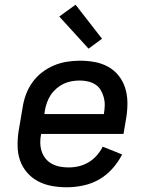

<svg xmlns="http://www.w3.org/2000/svg" viewBox="-20 -785 640 813"><path d="M263 8Q231 8 200 2.5Q169 -3 142 -17Q115 -31 95 -54Q75 -77 65 -105.5Q55 -134 54.5 -166.5Q54 -199 59 -231L76 -331Q80 -358 90 -385Q100 -412 117 -436Q134 -460 158 -478.5Q182 -497 208.5 -508Q235 -519 263 -523.5Q291 -528 318 -528Q350 -528 380.5 -522.5Q411 -517 437.5 -502.5Q464 -488 482.5 -464.5Q501 -441 510 -412.5Q519 -384 519.5 -352.5Q520 -321 515 -289L503 -218H154V-217Q150 -198 150.5 -179.5Q151 -161 156.5 -144Q162 -127 173 -113.5Q184 -100 199.5 -91.5Q215 -83 233.5 -79.5Q252 -76 270 -76Q292 -76 313.5 -81Q335 -86 354.5 -97.5Q374 -109 389.5 -126.5Q405 -144 415 -164L497 -131Q481 -99 456 -71Q431 -43 399.5 -25Q368 -7 332.5 0.5Q297 8 263 8ZM168 -302H420V-303Q423 -321 423.5 -338.5Q424 -356 419.5 -372.5Q415 -389 406.5 -403.5Q398 -418 384 -427Q370 -436 353 -440Q336 -444 318 -444Q301 -444 283.5 -441Q266 -438 250 -430.5Q234 -423 219.5 -410.5Q205 -398 195 -383Q185 -368 179 -351Q173 -334 170 -317ZM355 -579 231 -715 300 -765 412 -621Z"/></svg>

Font: Iosevka Aile Medium
Style: Italic
Weight: 500
Italic angle: -9°
Designer: Belleve Invis
Foundry: Belleve Invis
Version: Version 31.1.0; ttfautohint (v1.8.4)